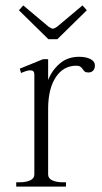

<svg xmlns="http://www.w3.org/2000/svg" viewBox="-20 -690 378 710"><path d="M159 -545 50 -652 66 -670 160 -591Q170 -584 176 -584Q180 -584 191 -591L285 -670L301 -652L192 -545ZM331 -448Q331 -436 324.5 -429Q318 -422 307 -422Q298 -422 294 -425Q290 -428 286 -434Q282 -440 277 -443.5Q272 -447 262 -447Q215 -447 187 -405.5Q159 -364 158 -292V-45Q158 -30 173.5 -23Q189 -16 211 -16H224V0H40V-16H54Q76 -16 91.5 -23Q107 -30 107 -45V-415Q107 -430 92 -430Q80 -430 58 -420L53 -436L139 -471H158V-394Q172 -430 201 -455Q230 -480 273 -480Q298 -480 314.5 -471.5Q331 -463 331 -448Z"/></svg>

Font: Taviraj ExtraLight
Style: Regular
Weight: 275
Designer: Katatrad Team
Foundry: CadsonDemak
Version: Version 1.001